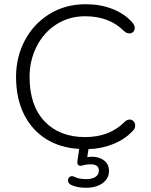

<svg xmlns="http://www.w3.org/2000/svg" viewBox="-20 -698 717 909"><path d="M318 178Q302 171 302 156Q302 148 307.5 142Q313 136 321 136Q326 136 332 139Q353 150 388 150Q416 150 432 139.5Q448 129 448 110Q448 80 410 80Q389 80 376 84Q366 87 360 87Q356 87 351 84Q344 78 347 61L355 7Q264 2 196.5 -41Q129 -84 92.5 -159Q56 -234 56 -334Q56 -428 97.5 -506.5Q139 -585 214 -631.5Q289 -678 386 -678Q455 -678 512.5 -655.5Q570 -633 606 -592Q618 -579 618 -566Q618 -555 611 -547.5Q604 -540 593 -540Q579 -540 567 -551Q498 -621 383 -621Q306 -621 246 -582Q186 -543 153 -477Q120 -411 120 -334Q120 -198 191 -123.5Q262 -49 383 -49Q499 -49 570 -121Q581 -132 594 -132Q605 -132 612.5 -123.5Q620 -115 620 -104Q620 -90 611 -81Q574 -40 518.5 -17Q463 6 399 8L393 46Q407 44 415 44Q450 44 473 62Q496 80 496 111Q496 147 466 169Q436 191 387 191Q347 191 318 178Z"/></svg>

Font: SN Pro Light
Style: Regular
Weight: 300
Designer: Tobias Whetton
Foundry: Supernotes
Version: Version 1.002